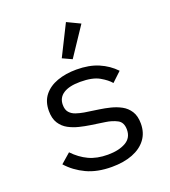

<svg xmlns="http://www.w3.org/2000/svg" viewBox="-143 -883 886 1000"><g transform="rotate(-20 300.0 -383.5)"><path d="M306 12Q225 12 166.5 -15.5Q108 -43 67 -89L121 -136Q158 -97 202.5 -76Q247 -55 308 -55Q368 -55 406.5 -76.5Q445 -98 445 -144Q445 -185 417 -199.5Q389 -214 354 -219L273 -231Q246 -235 215 -242.5Q184 -250 157 -264.5Q130 -279 113 -305.5Q96 -332 96 -374Q96 -426 123 -460Q150 -494 197 -511Q244 -528 304 -528Q374 -528 425.5 -506Q477 -484 514 -445L462 -396Q444 -418 406.5 -439.5Q369 -461 301 -461Q240 -461 207.5 -440Q175 -419 175 -379Q175 -352 188 -337Q201 -322 222 -315Q243 -308 266 -304L347 -292Q375 -288 405.5 -280.5Q436 -273 463 -258.5Q490 -244 507 -217.5Q524 -191 524 -149Q524 -98 497 -62Q470 -26 421 -7Q372 12 306 12ZM305 -585 253 -609 338 -779 411 -744Z"/></g></svg>

Font: Lilex
Style: Regular
Weight: 400
Monospace: yes
Designer: Mike Abbink, Paul van der Laan, Pieter van Rosmalen, Mikhael Khrustik
Foundry: Mikhael Khrustik
Version: Version 2.510